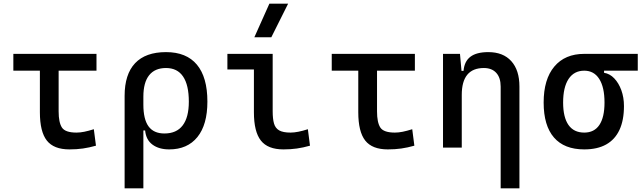

<svg xmlns="http://www.w3.org/2000/svg" viewBox="-20 -815 3556 1060"><path d="M363.3 9.8Q276.9 9.8 238.5 -39.1Q200.2 -87.9 200.2 -195.3V-517.6H303.7V-200.2Q303.7 -138.7 322 -110.8Q340.3 -83 402.3 -83Q422.4 -83 445.3 -87.6Q468.3 -92.3 498 -101.6L509.8 -10.7Q472.2 0 437.5 4.9Q402.8 9.8 363.3 9.8ZM53.7 -424.8V-517.6H512.7V-424.8Z M914.1 9.8Q857.4 9.8 821.8 -16.6Q786.1 -43 781.2 -94.7H736.3L771.5 -237.3Q771.5 -156.7 800 -117.4Q828.6 -78.1 887.7 -78.1Q954.6 -78.1 988.5 -122.6Q1022.5 -167 1022.5 -253.9Q1022.5 -345.7 990.7 -392.6Q959 -439.5 896.5 -439.5Q835 -439.5 803.2 -399.4Q771.5 -359.4 771.5 -281.2L668 -285.6Q668 -404.8 725.8 -466.1Q783.7 -527.3 896.5 -527.3Q1009.3 -527.3 1067.1 -458Q1125 -388.7 1125 -253.9Q1125 -126.5 1069.8 -58.3Q1014.6 9.8 914.1 9.8ZM668 224.6V-285.6H771.5V224.6Z M1544.9 9.8Q1458.5 9.8 1420.2 -39.1Q1381.8 -87.9 1381.8 -195.3V-517.6H1485.4V-200.2Q1485.4 -159.2 1492.7 -133.3Q1500 -107.4 1521.2 -95.2Q1542.5 -83 1584 -83Q1622.1 -83 1679.7 -101.6L1691.4 -10.7Q1653.8 0 1619.1 4.9Q1584.5 9.8 1544.9 9.8ZM1235.4 -431.6V-517.6H1390.6V-431.6ZM1384.3 -609.4 1467.3 -794.9H1570.8L1478 -609.4Z M2121.1 9.8Q2034.7 9.8 1996.3 -39.1Q1958 -87.9 1958 -195.3V-517.6H2061.5V-200.2Q2061.5 -138.7 2079.8 -110.8Q2098.1 -83 2160.2 -83Q2180.2 -83 2203.1 -87.6Q2226.1 -92.3 2255.9 -101.6L2267.6 -10.7Q2230 0 2195.3 4.9Q2160.6 9.8 2121.1 9.8ZM1811.5 -424.8V-517.6H2270.5V-424.8Z M2744.1 224.6V-336.9Q2744.1 -386.2 2719.7 -412.8Q2695.3 -439.5 2651.4 -439.5Q2529.3 -439.5 2529.3 -291L2499 -423.8H2539.1Q2543.5 -476.1 2577.1 -501.7Q2610.8 -527.3 2675.8 -527.3Q2757.8 -527.3 2802.7 -477.5Q2847.7 -427.7 2847.7 -336.9V224.6ZM2425.8 0V-517.6H2519.5L2529.3 -408.2V0Z M3205.6 9.8Q3095.2 9.8 3038.3 -55.9Q2981.4 -121.6 2981.4 -249Q2981.4 -377.4 3040.3 -447.5Q3099.1 -517.6 3205.6 -517.6L3314.9 -486.8V-413.1Q3346.7 -408.2 3371.3 -382.3Q3396 -356.4 3410.4 -316.7Q3424.8 -276.9 3424.8 -229.5Q3424.8 -150.9 3399.9 -97.7Q3375 -44.4 3326.4 -17.3Q3277.8 9.8 3205.6 9.8ZM3205.6 -83Q3260.7 -83 3289.1 -125.2Q3317.4 -167.5 3317.4 -249Q3317.4 -333.5 3288.3 -379.2Q3259.3 -424.8 3205.6 -424.8Q3149.4 -424.8 3119.1 -379.2Q3088.9 -333.5 3088.9 -249Q3088.9 -167.5 3118.4 -125.2Q3147.9 -83 3205.6 -83ZM3205.6 -424.8V-517.6H3501V-424.8Z"/></svg>

Font: Cascadia Mono
Style: Regular
Weight: 400
Monospace: yes
Designer: Aaron Bell
Foundry: Saja Typeworks
Version: Version 2102.003